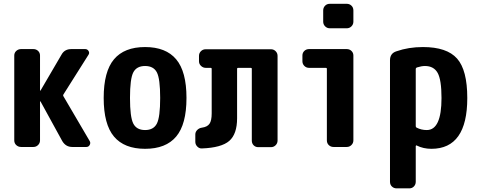

<svg xmlns="http://www.w3.org/2000/svg" viewBox="-20 -780 2540 1019"><path d="M316.4 -269.5 456.1 -31.2Q461.9 -21.5 456.1 -10.7Q450.2 0 438.5 0H363.3Q329.1 0 310.5 -31.2L195.3 -241.2Q195.3 -242.2 193.4 -242.2Q192.4 -242.2 192.4 -241.2V-35.2Q192.4 -20.5 182.1 -10.3Q171.9 0 157.2 0H91.8Q77.1 0 66.4 -9.8Q55.7 -19.5 55.7 -35.2V-485.4Q55.7 -500 66.4 -509.8Q77.1 -519.5 91.8 -519.5H157.2Q171.9 -519.5 182.1 -509.8Q192.4 -500 192.4 -485.4V-299.8Q192.4 -298.8 193.4 -298.8Q195.3 -298.8 195.3 -299.8L306.6 -490.2Q323.2 -520.5 361.3 -519.5H432.6Q443.4 -519.5 449.7 -509.8Q456.1 -500 450.2 -490.2L316.4 -278.3Q313.5 -273.4 316.4 -269.5Z M687.5 -124Q705.1 -89.8 750 -89.8Q794.9 -89.8 812.5 -124Q830.1 -158.2 830.1 -260.3Q830.1 -362.3 812.5 -396Q794.9 -429.7 750 -429.7Q705.1 -429.7 687.5 -396Q669.9 -362.3 669.9 -260.3Q669.9 -158.2 687.5 -124ZM585 -465.3Q639.6 -530.3 750 -530.3Q860.4 -530.3 915 -465.3Q969.7 -400.4 969.7 -260.3Q969.7 -120.1 915 -55.2Q860.4 9.8 750 9.8Q639.6 9.8 585 -55.2Q530.3 -120.1 530.3 -260.3Q530.3 -400.4 585 -465.3Z M1418 -518.6Q1432.6 -518.6 1442.9 -508.3Q1453.1 -498 1453.1 -483.4V-34.2Q1453.1 -19.5 1442.9 -9.3Q1432.6 1 1418 1H1350.6Q1335.9 1 1326.2 -8.8Q1316.4 -18.6 1316.4 -34.2V-415Q1316.4 -419.9 1310.5 -419.9H1243.2Q1238.3 -419.9 1238.3 -415V-152.3Q1238.3 -68.4 1196.8 -32.2Q1155.3 3.9 1051.8 7.8Q1038.1 8.8 1027.3 -2Q1016.6 -12.7 1016.6 -27.3V-66.4Q1016.6 -80.1 1026.9 -90.3Q1037.1 -100.6 1051.8 -102.5Q1080.1 -106.4 1091.8 -123Q1103.5 -139.6 1103.5 -178.7V-415Q1103.5 -419.9 1098.6 -419.9H1072.3Q1057.6 -419.9 1046.9 -430.2Q1036.1 -440.4 1036.1 -455.1V-483.4Q1036.1 -498 1046.4 -508.3Q1056.6 -518.6 1072.3 -518.6Z M1820.3 -519.5Q1835 -519.5 1845.2 -509.8Q1855.5 -500 1855.5 -485.4V-35.2Q1855.5 -20.5 1845.2 -10.3Q1835 0 1820.3 0H1750Q1735.4 0 1725.1 -9.8Q1714.8 -19.5 1714.8 -35.2V-415Q1714.8 -419.9 1710 -419.9H1620.1Q1605.5 -419.9 1595.2 -430.2Q1585 -440.4 1585 -455.1V-485.4Q1585 -500 1595.2 -509.8Q1605.5 -519.5 1620.1 -519.5ZM1820.3 -759.8Q1835 -759.8 1845.2 -750Q1855.5 -740.2 1855.5 -724.6V-665Q1855.5 -650.4 1845.2 -640.1Q1835 -629.9 1820.3 -629.9H1730.5Q1715.8 -629.9 1705.6 -640.1Q1695.3 -650.4 1695.3 -665V-724.6Q1695.3 -739.3 1705.1 -749.5Q1714.8 -759.8 1730.5 -759.8Z M2245.1 -89.8Q2323.2 -89.8 2323.2 -259.8Q2323.2 -356.4 2302.7 -393.1Q2282.2 -429.7 2235.4 -429.7Q2216.8 -429.7 2192.4 -421.9Q2187.5 -419.9 2186.5 -415V-110.4Q2186.5 -104.5 2191.4 -102.5Q2215.8 -89.8 2245.1 -89.8ZM2224.6 -530.3Q2351.6 -530.3 2405.8 -469.2Q2460 -408.2 2460 -259.8Q2460 9.8 2269.5 9.8Q2226.6 9.8 2191.4 -7.8Q2187.5 -9.8 2186.5 -4.9V184.6Q2186.5 199.2 2176.8 209.5Q2167 219.7 2152.3 219.7H2085Q2070.3 219.7 2060.1 210Q2049.8 200.2 2049.8 184.6V-460Q2049.8 -497.1 2084 -507.8Q2148.4 -530.3 2224.6 -530.3Z"/></svg>

Font: Rounded-L Mgen+ 1mn bold
Style: Bold
Weight: 700
Designer: [Source Han Sans]
Ryoko NISHIZUKA  (kana & ideographs); Paul D. Hunt (Latin, Greek & Cyrillic); Wenlong ZHANG  (bopomofo
Version: Version 1.059.20150602